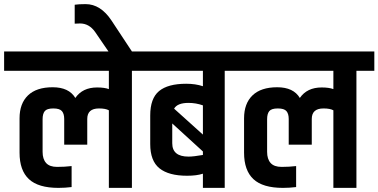

<svg xmlns="http://www.w3.org/2000/svg" viewBox="-54 -913 1839 933"><path d="M41 -171V-338Q41 -410 82 -449.5Q123 -489 202 -489Q281 -489 312 -437Q347 -488 418 -488Q454 -488 475 -480V-569H-34V-663H674V-569H587V0H475V-377Q459 -386 427 -386Q370 -386 370 -335V-210H258V-335Q258 -360 247 -373Q236 -386 205 -386Q174 -386 163.5 -373Q153 -360 153 -334V-175Q153 -140 170 -121Q187 -102 223.5 -102Q260 -102 294 -106V-4Q262 0 230 0Q132 0 86.5 -42.5Q41 -85 41 -171Z M309 -890Q329 -893 362 -893Q435 -893 488 -813L587 -663H473L408 -758Q379 -799 335 -799Q318 -799 309 -798Z M606 -663H1125V-569H1038V0H932V-69Q902 -59 855 -59Q766 -59 721 -95Q676 -131 676 -213V-352Q676 -435 719 -470.5Q762 -506 851 -506Q896 -506 932 -494V-569H606ZM862 -413Q808 -413 792 -385L932 -259V-401Q898 -413 862 -413ZM783 -217Q783 -152 862 -152Q887 -152 932 -160V-177L783 -313Z M1132 -171V-338Q1132 -410 1173 -449.5Q1214 -489 1293 -489Q1372 -489 1403 -437Q1438 -488 1509 -488Q1545 -488 1566 -480V-569H1057V-663H1765V-569H1678V0H1566V-377Q1550 -386 1518 -386Q1461 -386 1461 -335V-210H1349V-335Q1349 -360 1338 -373Q1327 -386 1296 -386Q1265 -386 1254.5 -373Q1244 -360 1244 -334V-175Q1244 -140 1261 -121Q1278 -102 1314.5 -102Q1351 -102 1385 -106V-4Q1353 0 1321 0Q1223 0 1177.5 -42.5Q1132 -85 1132 -171Z"/></svg>

Font: Khand SemiBold
Style: Regular
Weight: 600
Designer: Devanagari: Sanchit Sawaria, Jyotish Sonowal; Latin: Satya Rajpurohit
Foundry: Indian Type Foundry
Version: Version 1.101;PS 1.0;hotconv 1.0.78;makeotf.lib2.5.61930; tt